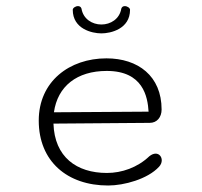

<svg xmlns="http://www.w3.org/2000/svg" viewBox="-20 -583 645 612"><path d="M303.2 -504.9C273.9 -504.9 245.1 -522.5 239.7 -555.7C237.8 -561.5 233.4 -563.5 228.5 -563.5C220.7 -563.5 211.9 -557.6 211.9 -551.8C211.9 -490.7 273.4 -476.6 303.2 -476.6C333 -476.6 394.5 -490.7 394.5 -551.8C394.5 -557.6 385.7 -563.5 377.9 -563.5C373 -563.5 368.7 -561.5 366.7 -555.7C361.3 -522.5 332.5 -504.9 303.2 -504.9ZM151.9 -225.1C163.6 -308.1 225.1 -356.9 320.3 -356.9C436 -356.9 450.7 -274.9 453.6 -227.1ZM319.3 -397C201.7 -397 103.5 -323.7 103.5 -198.7C103.5 -68.8 194.3 8.3 324.7 8.3C375.5 8.3 450.7 -12.2 486.8 -51.3C492.7 -57.6 495.6 -64.9 495.6 -71.8C495.6 -83.5 487.8 -93.3 476.1 -93.3C470.2 -93.3 463.4 -90.8 456.1 -85C418 -48.8 368.2 -31.7 320.8 -31.7C224.1 -31.7 153.8 -82.5 150.4 -189L457.5 -191.4C480.5 -191.4 495.1 -209.5 495.1 -233.9C495.1 -340.8 419.9 -397 319.3 -397Z"/></svg>

Font: Cutive Mono
Style: Regular
Weight: 400
Monospace: yes
Designer: Vernon Adams
Foundry: Vernon Adams
Version: Version 1.002